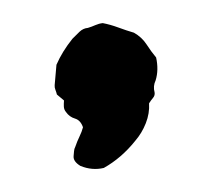

<svg xmlns="http://www.w3.org/2000/svg" viewBox="-30 -146 274 253"><g transform="rotate(5 107.5 -19.0)"><path d="M173 -30Q174 -26 171.5 -22.5Q169 -19 167 -15Q169 -2 165 11.5Q161 25 153 36Q137 60 115 75Q100 80 84 75Q74 70 74 63Q74 60 74 56.5Q74 53 75 51Q77 43 79.5 36.5Q82 30 83 24Q79 15 71.5 13.5Q64 12 59 6Q56 3 55.5 -1Q55 -5 55 -9L45 -16Q44 -19 42.5 -22Q41 -25 41 -28V-55Q47 -73 59 -91Q63 -96 67.5 -101Q72 -106 78 -107Q83 -109 87.5 -111.5Q92 -114 97 -115Q107 -114 118 -111Q129 -108 139 -106Q150 -101 157 -92Q164 -83 171 -76Q176 -60 173 -46Q170 -38 173 -30Z"/></g></svg>

Font: Daruma Drop One
Style: Regular
Weight: 400
Designer: Maniackers Design
Version: Version 1.000